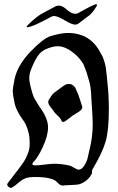

<svg xmlns="http://www.w3.org/2000/svg" viewBox="-20 -899 567 919"><path d="M113.3 -779.3Q132.8 -798.8 149.4 -812Q166 -825.2 175.8 -831.1Q185.5 -836.9 206.5 -847.7Q227.5 -858.4 239.3 -865.2Q250 -872.1 262.7 -872.1Q279.3 -872.1 302.7 -850.6Q322.3 -833 340.8 -833Q347.7 -833 353.5 -835.9Q429.7 -878.9 440.4 -878.9Q444.3 -878.9 444.3 -876Q444.3 -871.1 440.4 -866.2Q434.6 -857.4 432.1 -853.5Q429.7 -849.6 425.8 -844.7Q421.9 -839.8 418.9 -836.9Q416 -834 413.1 -830.6Q410.2 -827.1 403.8 -822.8Q397.5 -818.4 392.6 -814.5Q387.7 -810.5 376 -801.8Q364.3 -793 355.5 -786.1Q349.6 -781.2 338.9 -781.2Q324.2 -781.2 289.6 -801.8Q254.9 -822.3 239.3 -822.3Q231.4 -822.3 224.6 -818.4Q133.8 -768.6 110.4 -768.6Q107.4 -768.6 107.4 -770.5Q107.4 -773.4 113.3 -779.3ZM274.4 -321.3Q270.5 -332 257.3 -344.2Q244.1 -356.4 239.3 -363.3Q236.3 -369.1 228.5 -378.4Q220.7 -387.7 215.8 -395.5Q210.9 -403.3 210.9 -410.2Q210.9 -418 214.8 -422.9Q218.8 -429.7 221.7 -434.1Q224.6 -438.5 227.5 -442.4Q230.5 -446.3 232.4 -448.7Q234.4 -451.2 238.3 -454.1Q242.2 -457 243.2 -458Q244.1 -459 249.5 -462.9Q254.9 -466.8 256.8 -467.8Q260.7 -470.7 272.9 -480Q285.2 -489.3 292.5 -493.2Q299.8 -497.1 308.6 -497.1Q320.3 -497.1 328.6 -491.2Q336.9 -485.4 340.3 -479Q343.8 -472.7 348.6 -460.4Q353.5 -448.2 355.5 -444.3L374 -387.7Q374 -378.9 367.2 -372.1Q360.4 -365.2 345.2 -356.4Q330.1 -347.7 326.2 -344.7Q322.3 -341.8 312 -333.5Q301.8 -325.2 294.4 -320.3Q287.1 -315.4 282.2 -315.4Q276.4 -315.4 274.4 -321.3ZM127.9 -564.5Q120.1 -544.9 120.1 -523.4Q120.1 -502.9 136.7 -447.3Q142.6 -426.8 176.3 -377.9Q210 -329.1 210 -289.1Q210 -249 183.6 -192.4Q172.9 -169.9 162.6 -153.3Q152.3 -136.7 147 -131.3Q141.6 -126 138.2 -121.6Q134.8 -117.2 134.8 -113.3Q134.8 -107.4 152.3 -107.4Q163.1 -107.4 194.3 -111.3Q225.6 -115.2 240.2 -115.2Q277.3 -115.2 316.4 -105.5Q322.3 -103.5 335.9 -95.2Q349.6 -86.9 357.4 -86.9Q370.1 -86.9 382.8 -105.5Q388.7 -114.3 393.1 -124Q397.5 -133.8 398.4 -138.2Q399.4 -142.6 402.8 -157.7Q406.2 -172.9 407.2 -176.8Q423.8 -242.2 423.8 -302.7Q423.8 -336.9 418.9 -402.3Q418 -412.1 417 -432.1Q416 -452.1 415.5 -460.9Q415 -469.7 412.6 -484.9Q410.2 -500 405.3 -515.6Q404.3 -518.6 400.9 -529.8Q397.5 -541 397 -543.9Q396.5 -546.9 393.1 -556.6Q389.6 -566.4 388.2 -569.3Q386.7 -572.3 383.8 -580.6Q380.9 -588.9 378.4 -592.8Q376 -596.7 371.6 -603.5Q367.2 -610.4 363.3 -614.7Q359.4 -619.1 354.5 -625Q349.6 -630.9 343.8 -635.7Q296.9 -677.7 256.8 -677.7Q244.1 -677.7 232.4 -674.8Q190.4 -665 169.9 -642.6Q149.4 -620.1 127.9 -564.5ZM282.2 -10.7Q271.5 -10.7 263.7 -17.1Q255.9 -23.4 248.5 -31.2Q241.2 -39.1 215.8 -45.4Q190.4 -51.8 148.4 -51.8Q117.2 -51.8 101.1 -45.4Q85 -39.1 67.4 -23.4Q49.8 -7.8 35.2 0H31.2Q26.4 0 20.5 -4.9Q14.6 -9.8 14.6 -15.6Q14.6 -19.5 16.6 -21.5Q25.4 -33.2 43.9 -57.6Q62.5 -82 68.8 -89.8Q75.2 -97.7 87.4 -115.2Q99.6 -132.8 103.5 -141.6Q107.4 -150.4 113.3 -164.1Q119.1 -177.7 120.6 -189.5Q122.1 -201.2 122.1 -214.8Q122.1 -250 112.8 -278.3Q103.5 -306.6 91.8 -322.3Q80.1 -337.9 67.4 -360.4Q54.7 -382.8 49.8 -405.3Q41 -449.2 41 -460Q41 -479.5 50.8 -525.4Q66.4 -589.8 126.5 -652.3Q186.5 -714.8 220.7 -725.6Q271.5 -741.2 304.7 -741.2Q413.1 -741.2 461.9 -644.5Q462.9 -642.6 463.9 -641.6Q473.6 -625 479 -606.4Q484.4 -587.9 486.3 -576.7Q488.3 -565.4 490.7 -540.5Q493.2 -515.6 494.1 -503.9Q501 -444.3 501 -377.9Q501 -275.4 485.8 -222.2Q470.7 -168.9 421.9 -86.9Q419.9 -84 420.4 -77.1Q420.9 -70.3 418.9 -66.4Q406.2 -43 386.7 -30.3Q367.2 -17.6 351.6 -15.6Q335.9 -13.7 314.5 -13.2Q293 -12.7 287.1 -11.7Q286.1 -11.7 284.7 -11.2Q283.2 -10.7 282.2 -10.7Z"/></svg>

Font: Isabella
Style: Medium
Weight: 500
Designer: John Stracke
Version: Version 001.202